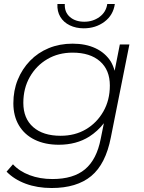

<svg xmlns="http://www.w3.org/2000/svg" viewBox="-20 -745 722 963"><path d="M239 198Q167 198 109 176.5Q51 155 13 116L45 79Q77 114 128.5 133.5Q180 153 243 153Q348 153 406.5 104Q465 55 485 -48L501 -127Q470 -87 428 -60Q363 -19 275 -19Q206 -19 154.5 -44Q103 -69 75 -116Q47 -163 47 -227Q47 -291 69 -345Q91 -399 130.5 -440Q170 -481 224.5 -503.5Q279 -526 344 -526Q410 -526 459 -503Q508 -480 536 -436Q548 -415 555 -390L581 -522H629L536 -56Q510 78 437.5 138Q365 198 239 198ZM284 -64Q356 -64 411 -96.5Q466 -129 498.5 -186Q531 -243 531 -316Q531 -394 481.5 -437.5Q432 -481 344 -481Q273 -481 217.5 -448.5Q162 -416 129.5 -359Q97 -302 97 -229Q97 -151 146.5 -107.5Q196 -64 284 -64ZM400 -603Q361 -603 330 -618Q299 -633 282.5 -660.5Q266 -688 268 -725H305Q303 -684 330.5 -660Q358 -636 403 -636Q446 -636 479 -660Q512 -684 518 -725H556Q548 -669 504 -636Q460 -603 400 -603Z"/></svg>

Font: Montserrat Thin Light
Style: Italic
Weight: 300
Italic angle: -11.3°
Version: Version 9.000